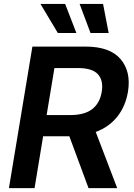

<svg xmlns="http://www.w3.org/2000/svg" viewBox="-20 -967 691 987"><path d="M25.9 0 146.5 -727.5H419.9Q544.9 -727.5 599.9 -663.1Q654.8 -598.6 637.7 -494.6Q625 -420.4 583 -367.4Q541 -314.5 472.2 -288.6L582.5 0H435.1L336.4 -266.6H201.7L157.7 0ZM219.7 -375.5H341.3Q414.6 -375.5 453.9 -406Q493.2 -436.5 502.9 -494.6Q512.7 -552.7 483.6 -585Q454.6 -617.2 380.9 -617.2H259.8ZM277.3 -797.4 188 -946.8H314.9L372.6 -797.4ZM445.3 -797.4 389.2 -946.8H509.8L538.6 -797.4Z"/></svg>

Font: Inter Semi Bold
Style: Italic
Weight: 600
Italic angle: -9.39999°
Designer: Rasmus Andersson
Foundry: rsms
Version: Version 4.000;git-3c8e0fc